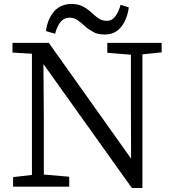

<svg xmlns="http://www.w3.org/2000/svg" viewBox="-20 -941 876 968"><path d="M255 -886Q288 -921 341 -921Q375 -921 399.5 -907.5Q424 -894 442.5 -876.5Q461 -859 478 -847.5Q495 -836 519 -836Q542 -836 557.5 -854Q573 -872 585 -906L588 -917L629 -904L628 -894Q618 -837 588 -802Q558 -767 508 -767Q471 -767 448 -781Q423 -795 406 -811Q389 -827 371 -839.5Q353 -852 329.5 -852Q306 -852 289 -834.5Q272 -817 261 -782L258 -771L212 -784L213 -794Q223 -851 255 -886ZM329 0H46V-39V-48L141 -59V-670L43 -676V-686V-725H226L641 -141L640 -372V-665L521 -675V-685V-725H795V-677L698 -667V7H651H645L199 -618L201 -343V-61L329 -50Z"/></svg>

Font: Early Summer Mincho Screen
Style: Regular
Weight: 400
Designer: GuiWonder
Version: Version 1.002